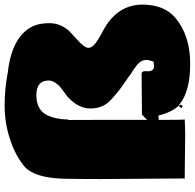

<svg xmlns="http://www.w3.org/2000/svg" viewBox="-26 -778 836 824"><g transform="rotate(-90 392.0 -366.0)"><path d="M687 -333.5Q784.2 -273.9 784.2 -172.4Q784.2 -79.1 726.6 -30.8Q651.4 32.2 530.3 32.2Q409.2 32.2 354 -15.6L352.5 -15.1Q322.8 -44.4 308.1 -104L289.6 -103V-68.4Q289.6 6.8 291.5 8.8Q258.8 10.7 218.8 10.7L54.2 8.8H38.1L35.6 -352.1Q35.6 -456.5 37.1 -513.7Q41 -630.4 85 -675.3Q133.8 -717.3 205.3 -740.7Q276.9 -764.2 349.9 -764.2Q422.9 -764.2 493.7 -750.5Q647.9 -732.9 691.4 -643.1Q704.6 -615.2 704.6 -571.3Q704.6 -527.3 673.3 -489.7Q666.5 -482.4 632.6 -451.7Q598.6 -420.9 598.6 -405Q598.6 -389.2 617.7 -374.8Q636.7 -360.4 660.2 -348.1Q683.6 -335.9 687 -333ZM390.1 -495.1H389.6L405.3 -506.3Q421.4 -518.1 430.7 -525.6Q439.9 -533.2 449.2 -547.1Q458.5 -561 458.5 -575.2Q458.5 -627.9 395.8 -627.9Q333 -627.9 310.5 -583Q292 -545.4 291 -492.7L289.1 -488.3Q289.6 -437 289.6 -331.1V-152.8L312 -174.8L488.8 -176.3Q500 -174.8 498.5 -156.7Q498 -153.3 498 -150.4Q498 -122.6 521 -122.6Q524.4 -122.6 529.3 -124L539.1 -124.5Q546.9 -145 546.9 -154.8Q546.9 -177.2 528.1 -193.4Q509.3 -209.5 485.8 -223.1Q474.6 -232.4 450.2 -248.5Q404.8 -279.3 371.6 -311.8Q338.4 -344.2 338.4 -396.5Q338.4 -448.7 390.1 -495.1ZM351.6 -14.6 355 -7.3 348.1 0 339.8 -5.9 348.1 -15.6 352.5 -15.1 353 -14.6ZM37.6 10.7Q37.6 9.3 37.1 9.3H35.2Q36.1 8.8 38.1 8.8V9.8Z"/></g></svg>

Font: Bowlby One
Style: Regular
Weight: 400
Designer: vernon adams
Foundry: vernon adams
Version: Version 1.000